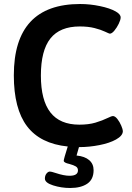

<svg xmlns="http://www.w3.org/2000/svg" viewBox="-20 -727 659 958"><path d="M593 -73Q593 -50 559 -31Q527 -13 476 -3Q425 7 376 7H374L362 49Q403 53 425 72Q447 91 447 122Q447 168 415.5 189.5Q384 211 330 211Q286 211 245 198Q204 185 204 164Q204 149 212 139Q220 129 229 129Q236 129 257 136Q299 150 327 150Q369 150 369 123Q369 110 358.5 103.5Q348 97 326 91Q298 85 298 75Q298 67 318 4Q181 -10 115 -97Q49 -184 49 -351Q49 -707 380 -707Q429 -707 479 -696.5Q529 -686 557 -670Q582 -656 582 -640Q582 -628 572.5 -608.5Q563 -589 550.5 -574Q538 -559 528 -559Q525 -559 504 -569Q483 -579 451.5 -587Q420 -595 378 -595Q279 -595 231.5 -535Q184 -475 184 -350Q184 -227 231.5 -166Q279 -105 376 -105Q422 -105 456 -115Q490 -125 521 -140Q537 -148 543 -148Q554 -148 565.5 -133.5Q577 -119 585 -100Q593 -81 593 -73Z"/></svg>

Font: Asap-SemiBold
Style: Regular
Weight: 600
Designer: Pablo Cosgaya
Foundry: Omnibus-Type
Version: Version 2.000; ttfautohint (v1.8)